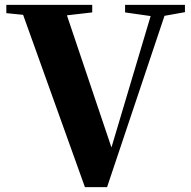

<svg xmlns="http://www.w3.org/2000/svg" viewBox="-20 -767 784 789"><path d="M740 -747H494V-716L599 -701L438 -161L255 -704L359 -716V-747H6V-713L75 -706L329 2H420L656 -702L740 -717Z"/></svg>

Font: Noto Serif CJK JP Black
Style: Regular
Weight: 900
Designer: Ryoko NISHIZUKA 西塚涼子 (kana & ideographs); Frank Grießhammer (Latin, Greek & Cyrillic); Wenlong ZHANG 张文龙 (bopomofo); San
Foundry: Adobe Systems Incorporated
Version: Version 1.001;PS 1.001;hotconv 16.6.54;makeotf.lib2.5.65590